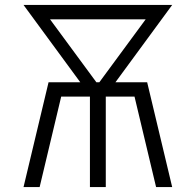

<svg xmlns="http://www.w3.org/2000/svg" viewBox="-20 -755 790 775"><path d="M75 0 176 -423H304L75 -735H675L446 -423H574L675 0H610L523 -365H407V0H343V-365H227L140 0ZM369 -423H381L568 -677H182Z"/></svg>

Font: Iosevka Aile Custom Light
Style: Regular
Weight: 300
Designer: Belleve Invis
Foundry: Belleve Invis
Version: Version 17.0.2; ttfautohint (v1.8.3)